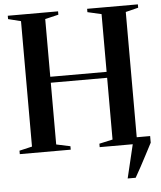

<svg xmlns="http://www.w3.org/2000/svg" viewBox="-60 -795 861 1027"><g transform="rotate(-5 370.0 -281.5)"><path d="M583.5 180 626.5 0 613 -35.5H723V0Q706 32.5 689.8 63.5Q673.5 94.5 657.8 123.8Q642 153 626.5 180ZM88.5 -34.5V-708L20.5 -725V-743H290.5V-725L218.5 -708V-398H521V-708L446.5 -725V-743H719V-725L651 -708V-34.5L720 -18.5V0H449V-18.5L521 -34.5V-366H218.5V-34.5L293.5 -18.5V0H20V-18.5Z"/></g></svg>

Font: Merriweather 144pt SemiBold
Style: Regular
Weight: 600
Version: Version 2.100